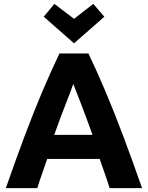

<svg xmlns="http://www.w3.org/2000/svg" viewBox="-20 -968 761 988"><path d="M10 0Q62 -149 107.5 -270Q153 -391 196.5 -494Q240 -597 286 -693H435Q481 -597 524.5 -493.5Q568 -390 613.5 -269.5Q659 -149 711 0H544Q533 -36 519.5 -74Q506 -112 493 -150H223Q210 -112 196.5 -74Q183 -36 172 0ZM259 -274H456Q424 -364 396.5 -435Q369 -506 357 -536Q347 -506 319 -435Q291 -364 259 -274ZM361 -745 205 -882 260 -948 361 -871 460 -948 517 -882Z"/></svg>

Font: Ubuntu Sans ExtraBold
Style: Regular
Weight: 800
Designer: Dalton Maag Ltd
Foundry: Dalton Maag Ltd
Version: Version 1.006; ttfautohint (v1.8.4.7-5d5b)